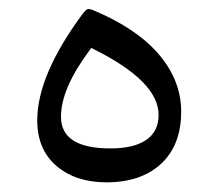

<svg xmlns="http://www.w3.org/2000/svg" viewBox="-20 -397 468 415"><path d="M210 -2.9Q143.6 -2.9 102.1 -38.3Q60.5 -73.7 60.5 -137.2Q60.5 -234.4 158.7 -367.2Q165 -375.5 168.7 -377Q172.4 -378.4 180.2 -375.5Q275.4 -335.9 323.5 -279.3Q371.6 -222.7 371.6 -155.8Q371.6 -83.5 328.4 -43.2Q285.2 -2.9 210 -2.9ZM173.8 -288.6Q111.8 -205.6 111.8 -144.5Q111.8 -76.2 218.8 -76.2Q269 -76.2 295.9 -94.5Q322.8 -112.8 322.8 -148.9Q322.8 -220.7 183.1 -290.5L177.2 -293.5Z"/></svg>

Font: Sahel Light FD
Style: Light-FD
Weight: 300
Foundry: Saber Rastikerdar (saber.rastikerdar@gmail.com)
Version: Version 3.3.0